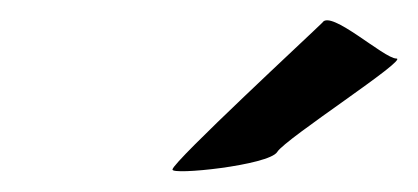

<svg xmlns="http://www.w3.org/2000/svg" viewBox="-20 -769 407 187"><path d="M148 -604C146 -598 242 -608 250 -621C258 -634 379 -712 366 -712C354 -712 302 -760 294 -747C284 -737 149 -612 148 -604Z"/></svg>

Font: Ampere
Style: SuExtIta
Weight: 400
Version: Version 1